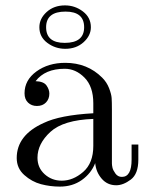

<svg xmlns="http://www.w3.org/2000/svg" viewBox="-20 -681 540 712"><path d="M42 -95Q42 -180 142 -225Q202 -254 326 -261V-298Q326 -360 293.5 -393Q261 -426 220 -426Q147 -426 112 -380Q142 -379 152.5 -364Q163 -349 163 -334Q163 -314 150.5 -301Q138 -288 117 -288Q97 -288 84 -300.5Q71 -313 71 -335Q71 -384 115 -416Q159 -448 222 -448Q304 -448 359 -393Q376 -376 384.5 -354Q393 -332 394 -317.5Q395 -303 395 -275V-75Q395 -69 397 -59.5Q399 -50 408 -37.5Q417 -25 432 -25Q468 -25 468 -89V-145H493V-89Q493 -36 465 -15Q437 6 411 6Q378 6 357 -18.5Q336 -43 333 -76Q318 -38 283.5 -13.5Q249 11 202 11Q166 11 132 2Q98 -7 70 -32Q42 -57 42 -95ZM119 -96Q119 -59 145.5 -35Q172 -11 209 -11Q251 -11 288.5 -43.5Q326 -76 326 -140V-240Q215 -236 167 -192Q119 -148 119 -96ZM126 -580Q126 -612 153 -636.5Q180 -661 221 -661Q258 -661 287.5 -638.5Q317 -616 317 -580Q317 -549 290 -524.5Q263 -500 222 -500Q185 -500 155.5 -522Q126 -544 126 -580ZM220 -522Q292 -522 292 -580Q292 -638 223 -638Q151 -638 151 -580Q151 -522 220 -522Z"/></svg>

Font: CMU Serif
Style: Roman
Weight: 500
Version: Version 0.7.0